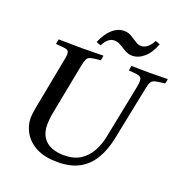

<svg xmlns="http://www.w3.org/2000/svg" viewBox="-156 -1033 1125 1181"><g transform="rotate(20 406.0 -442.5)"><path d="M348 11Q264 11 209.5 -17.5Q155 -46 128 -92Q101 -138 101 -190Q101 -198 102.5 -213Q104 -228 109 -255L171 -581Q175 -599 177 -611.5Q179 -624 179 -634Q179 -656 162.5 -661Q146 -666 92 -669Q94 -685 98 -701Q118 -701 147.5 -700.5Q177 -700 207 -699.5Q237 -699 255 -699Q282 -699 322 -700Q362 -701 391 -701Q391 -694 389 -685.5Q387 -677 385 -669Q342 -665 323 -660.5Q304 -656 297 -641.5Q290 -627 283 -593L221 -272Q215 -242 213 -221.5Q211 -201 211 -187Q211 -134 232.5 -102Q254 -70 290.5 -56Q327 -42 371 -42Q435 -42 477 -68.5Q519 -95 544.5 -140.5Q570 -186 581 -243L647 -573Q650 -589 652.5 -602.5Q655 -616 655 -629Q655 -646 648.5 -653.5Q642 -661 623.5 -664Q605 -667 569 -669Q571 -685 575 -701Q598 -701 634 -700Q670 -699 692 -699Q714 -699 748 -700Q782 -701 812 -701Q812 -684 805 -670Q762 -666 742.5 -661Q723 -656 715.5 -640.5Q708 -625 701 -589L632 -248Q616 -169 581.5 -110.5Q547 -52 490 -20.5Q433 11 348 11ZM662 -896Q670 -894 677.5 -891Q685 -888 692 -885Q669 -823 632.5 -792Q596 -761 555 -761Q539 -761 525 -766.5Q511 -772 493 -783Q471 -797 456 -804.5Q441 -812 424 -812Q381 -812 353 -755Q339 -758 323 -766Q347 -824 382.5 -856Q418 -888 461 -888Q478 -888 492 -882.5Q506 -877 522 -866Q540 -855 555 -845.5Q570 -836 588 -836Q608 -836 627.5 -851Q647 -866 662 -896Z"/></g></svg>

Font: Tiro Telugu
Style: Italic
Weight: 400
Italic angle: -11°
Designer: Telugu: John Hudson & Fiona Ross, assisted by Kaja Sojewska. Latin: John Hudson with Paul Hanslow, assisted by Kaja Soje
Foundry: Tiro Typeworks Ltd.
Version: Version 1.52